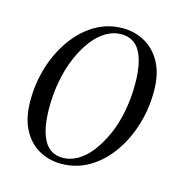

<svg xmlns="http://www.w3.org/2000/svg" viewBox="-79 -537 595 622"><g transform="rotate(15 219.0 -226.0)"><path d="M179 12Q138 12 104 -7Q70 -26 50 -64.5Q30 -103 30 -160Q30 -220 47 -274.5Q64 -329 95 -372Q126 -415 168 -439.5Q210 -464 259 -464Q300 -464 334 -445Q368 -426 388.5 -388Q409 -350 409 -292Q409 -232 392 -177.5Q375 -123 344 -80Q313 -37 271 -12.5Q229 12 179 12ZM179 -8Q205 -8 229.5 -22.5Q254 -37 274.5 -64Q295 -91 311 -127Q327 -163 335.5 -207Q344 -251 344 -299Q344 -370 323.5 -407Q303 -444 259 -444Q233 -444 208.5 -429.5Q184 -415 163.5 -388Q143 -361 127.5 -325Q112 -289 103.5 -245.5Q95 -202 95 -154Q95 -83 115.5 -45.5Q136 -8 179 -8Z"/></g></svg>

Font: Source Serif 4 60pt
Style: Italic
Weight: 400
Italic angle: -12°
Version: Version 4.004;hotconv 1.0.116;makeotfexe 2.5.65601